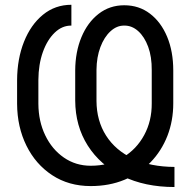

<svg xmlns="http://www.w3.org/2000/svg" viewBox="-20 -750 782 784"><path d="M692.4 -68.4V13.7Q571.3 13.7 480.2 -31Q389.2 -75.7 338.4 -155.5Q287.6 -235.4 287.1 -339.8V-462.9Q287.6 -538.1 312.5 -598.1Q337.4 -658.2 382.6 -693.4Q427.7 -728.5 487.3 -728.5Q547.4 -728.5 592.3 -694.3Q637.2 -660.2 662.4 -600.1Q687.5 -540 687.5 -461.9V-328.1Q687.5 -256.8 663.6 -195.3Q639.6 -133.8 595 -87.6Q550.3 -41.5 488.3 -15.9Q426.3 9.8 350.6 9.8Q260.7 9.8 193.1 -34.7Q125.5 -79.1 87.9 -155.3Q50.3 -231.4 49.8 -326.2V-422.9Q50.3 -509.8 77.9 -579.3Q105.5 -648.9 155.3 -689.7Q205.1 -730.5 271.5 -730.5V-645.5Q233.9 -646 203.4 -616.7Q172.9 -587.4 155 -537.4Q137.2 -487.3 136.7 -423.8V-326.2Q137.2 -254.4 164.8 -197.3Q192.4 -140.1 240.7 -106.7Q289.1 -73.2 350.6 -73.2Q425.3 -73.2 481.4 -106.9Q537.6 -140.6 568.8 -198.5Q600.1 -256.3 599.6 -328.1V-462.9Q600.1 -518.1 585 -559.1Q569.8 -600.1 544.2 -623Q518.6 -646 487.3 -645.5Q457 -646 431.2 -622.3Q405.3 -598.6 389.9 -557.6Q374.5 -516.6 374 -464.8V-337.9Q374.5 -256.8 413.1 -196.3Q451.7 -135.7 523.2 -102.3Q594.7 -68.8 692.4 -68.4Z"/></svg>

Font: Inter Display V
Style: Regular
Weight: 400
Designer: Rasmus Andersson
Foundry: rsms
Version: Version 3.015;git-src